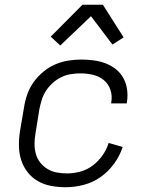

<svg xmlns="http://www.w3.org/2000/svg" viewBox="-20 -778 640 806"><path d="M256 8Q225 8 195 2.5Q165 -3 139.5 -17.5Q114 -32 96 -55Q78 -78 69 -106Q60 -134 59.5 -165.5Q59 -197 64 -228L81 -328Q85 -355 94.5 -382Q104 -409 121 -433Q138 -457 161.5 -476.5Q185 -496 211.5 -507.5Q238 -519 266 -523.5Q294 -528 321 -528Q347 -528 373.5 -524.5Q400 -521 423.5 -512Q447 -503 466.5 -487.5Q486 -472 498 -450Q510 -428 513.5 -402.5Q517 -377 513 -350L512 -344H447V-348Q452 -376 443.5 -401Q435 -426 415.5 -442Q396 -458 370 -464Q344 -470 317 -470Q297 -470 276 -466.5Q255 -463 236 -453.5Q217 -444 200.5 -429Q184 -414 172.5 -396Q161 -378 155 -358Q149 -338 145 -318L129 -218Q125 -196 125 -174Q125 -152 130.5 -132Q136 -112 149 -95.5Q162 -79 179.5 -68.5Q197 -58 218 -54Q239 -50 262 -50Q289 -50 317 -57.5Q345 -65 369 -83Q393 -101 410.5 -126Q428 -151 436 -178L495 -161Q483 -124 459 -91Q435 -58 402.5 -35Q370 -12 331.5 -2Q293 8 256 8ZM233 -587 193 -624 326 -758H412L499 -621L452 -591L362 -710Z"/></svg>

Font: Iosevka Aile Light
Style: Italic
Weight: 300
Italic angle: -9°
Designer: Belleve Invis
Foundry: Belleve Invis
Version: Version 31.1.0; ttfautohint (v1.8.4)